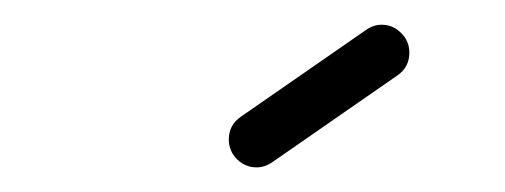

<svg xmlns="http://www.w3.org/2000/svg" viewBox="-20 -709 410 156"><path d="M188.5 -573Q179.3 -573 172.6 -579.6Q165.9 -586.3 165.9 -595.6Q165.9 -607.4 175.6 -614.1L277 -684.4Q283.3 -688.9 290 -688.9Q299.3 -688.9 305.9 -682.2Q312.6 -675.6 312.6 -666.3Q312.6 -654.4 303 -647.8L201.5 -577.4Q195.2 -573 188.5 -573Z"/></svg>

Font: 26F Galaxy Sans Medium
Style: Regular
Weight: 500
Designer: C₂₉H₂₅N₃O₅
Version: Version 1.100